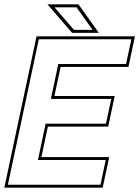

<svg xmlns="http://www.w3.org/2000/svg" viewBox="-37 -868 644 888"><path d="M-17 0 132 -700H587L557 -558.5H243.5L214.5 -424H493.5L463.5 -282.5H184.5L154.5 -141.5H468L438 0ZM-0.5 -13.5H427.5L452 -128H138.5L174 -296H453L477.5 -410.5H198.5L232.5 -572H546L570.5 -686.5H142.5ZM420 -716H296.5L182.5 -848H326ZM391 -730 317 -834H215L305 -730Z"/></svg>

Font: Tourney Thin Thin
Style: Italic
Weight: 250
Italic angle: -12°
Version: Version 1.015